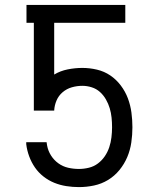

<svg xmlns="http://www.w3.org/2000/svg" viewBox="-20 -755 640 783"><path d="M302 8Q276 8 250.5 4Q225 0 201.5 -9.5Q178 -19 157.5 -35Q137 -51 122.5 -72Q108 -93 99 -117.5Q90 -142 87 -167V-175H170L172 -162Q176 -140 188 -121Q200 -102 218 -89Q236 -76 257.5 -71Q279 -66 302 -66Q322 -66 342.5 -71Q363 -76 379.5 -88.5Q396 -101 407.5 -118Q419 -135 425.5 -154.5Q432 -174 434.5 -195Q437 -216 437 -236Q437 -256 435 -275.5Q433 -295 427.5 -313.5Q422 -332 412 -349.5Q402 -367 387.5 -380Q373 -393 354 -399Q335 -405 316 -405Q294 -405 273 -399Q252 -393 235.5 -379Q219 -365 210.5 -345Q202 -325 201 -304H118V-662H88V-735H491V-662H201V-451Q226 -466 256 -472Q286 -478 316 -478Q346 -478 375.5 -471Q405 -464 429.5 -447.5Q454 -431 472.5 -406.5Q491 -382 501.5 -354Q512 -326 516 -296Q520 -266 520 -236Q520 -205 515.5 -174Q511 -143 499 -114.5Q487 -86 467 -61.5Q447 -37 420.5 -21Q394 -5 363.5 1.5Q333 8 302 8Z"/></svg>

Font: Iosevka Curly Extended
Style: Regular
Weight: 400
Width: 7
Monospace: yes
Designer: Belleve Invis
Foundry: Belleve Invis
Version: Version 11.1.0; ttfautohint (v1.8.3)